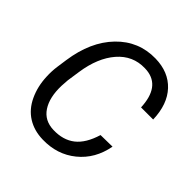

<svg xmlns="http://www.w3.org/2000/svg" viewBox="-194 -867 1023 1023"><g transform="rotate(45 318.0 -355.5)"><path d="M570.8 -226.6Q550.3 -116.2 470.9 -51.8Q391.6 12.7 280.8 9.8Q214.8 8.3 165.5 -22.7Q116.2 -53.7 88.9 -112.1Q61.5 -170.4 58.6 -241.2Q56.6 -281.2 62 -319.3L70.3 -377.9Q93.3 -538.1 182.9 -630.6Q272.5 -723.1 400.9 -720.7Q501 -718.8 559.6 -656Q618.2 -593.3 621.6 -481.9H530.3Q523.9 -631.3 413.1 -643.1L397 -644Q304.7 -646.5 242.9 -575.4Q181.2 -504.4 163.1 -381.3L152.3 -307.6L149.4 -264.6Q146.5 -174.8 181.4 -121.8Q216.3 -68.8 285.2 -66.9Q359.4 -64.5 408 -102.5Q456.5 -140.6 481.9 -225.1Z"/></g></svg>

Font: RobotoDraft
Style: Italic
Weight: 400
Italic angle: -12°
Version: Version 2.001101; 2014